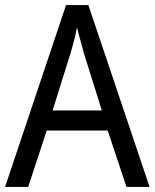

<svg xmlns="http://www.w3.org/2000/svg" viewBox="-20 -736 610 756"><path d="M478 0 404 -222H164L91 0H0L240 -716H328L569 0ZM311 -524Q308 -536 302.5 -555.5Q297 -575 291.5 -595.5Q286 -616 283 -629Q280 -611 275.5 -592Q271 -573 266 -555.5Q261 -538 257 -524L187 -301H381Z"/></svg>

Font: Noto Sans Thai SemiCondensed
Style: Regular
Weight: 400
Width: 4
Designer: Monotype Design Team
Foundry: Monotype Imaging Inc.
Version: Version 2.001